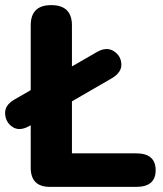

<svg xmlns="http://www.w3.org/2000/svg" viewBox="-20 -730 636 750"><path d="M175 0Q100 0 100 -75V-631Q100 -710 180 -710Q261 -710 261 -631V-131H512Q588 -131 588 -65Q588 0 512 0ZM95 -238Q56 -216 29 -234Q2 -252 0 -285.5Q-2 -319 36 -341L359 -527Q396 -548 424 -530.5Q452 -513 454 -480.5Q456 -448 418 -425Z"/></svg>

Font: Nunito VF Beta Light
Style: Regular
Weight: 300
Designer: Vernon Adams
Foundry: newtypography
Version: Version 3.001